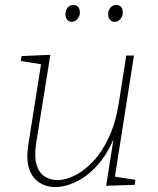

<svg xmlns="http://www.w3.org/2000/svg" viewBox="-20 -747 636 774"><path d="M206 7Q169 8 139.5 -10.5Q110 -29 97.5 -66.5Q85 -104 94 -163L147 -498L153 -487L64 -501L67 -521L183 -526L125 -165Q118 -114 127.5 -82.5Q137 -51 159.5 -36Q182 -21 211 -21Q244 -21 281.5 -39.5Q319 -58 355 -96Q391 -134 418.5 -192.5Q446 -251 459 -332L489 -523H520L442 -27L436 -36L526 -22L523 -2L408 2L442 -215L452 -223Q423 -140 380.5 -90Q338 -40 292.5 -17Q247 6 206 7ZM269 -659Q258 -659 251 -667.5Q244 -676 244 -690Q244 -706 253 -716.5Q262 -727 276 -727Q288 -727 295 -719Q302 -711 302 -697Q302 -682 292.5 -670.5Q283 -659 269 -659ZM442 -659Q430 -659 423 -667.5Q416 -676 416 -690Q416 -706 425.5 -716.5Q435 -727 449 -727Q461 -727 468 -719Q475 -711 475 -697Q475 -682 465.5 -670.5Q456 -659 442 -659Z"/></svg>

Font: Bitter Thin ExtraLight
Style: Italic
Weight: 250
Italic angle: -9°
Version: Version 2.002